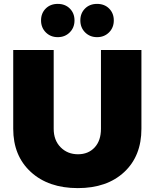

<svg xmlns="http://www.w3.org/2000/svg" viewBox="-20 -958 795 987"><path d="M215 -914Q239 -938 277 -938Q315 -938 339 -914Q363 -890 363 -853Q363 -816 338.5 -791.5Q314 -767 277 -767Q240 -767 215.5 -791.5Q191 -816 191 -853Q191 -890 215 -914ZM417 -914Q441 -938 479 -938Q517 -938 541 -914Q565 -890 565 -853Q565 -816 540.5 -791.5Q516 -767 479 -767Q442 -767 417.5 -791.5Q393 -816 393 -853Q393 -890 417 -914ZM707 -701V-296Q707 -156 618.5 -73.5Q530 9 380 9Q229 9 138.5 -74Q48 -157 48 -296V-701H256V-296Q256 -237 291.5 -201Q327 -165 381 -165Q434 -165 466.5 -200Q499 -235 499 -296V-701Z"/></svg>

Font: Montserrat Extra Bold
Style: Regular
Weight: 800
Designer: Julieta Ulanovsky
Foundry: Julieta Ulanovsky
Version: Version 3.001;PS 003.001;hotconv 1.0.70;makeotf.lib2.5.58329